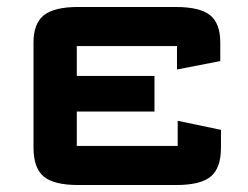

<svg xmlns="http://www.w3.org/2000/svg" viewBox="-20 -525 710 550"><path d="M204 5Q134 5 105 -19.5Q76 -44 76 -102V-403Q76 -458 105.8 -481.5Q135.5 -505 204 -505H483Q552.5 -505 581.8 -481.5Q611 -458 611 -403V-350L487 -326V-393Q487 -393 487 -393Q487 -393 487 -393H200Q200 -393 200 -393Q200 -393 200 -393V-307.5H422.5V-205.5H200V-107Q200 -107 200 -107Q200 -107 200 -107H489Q489 -107 489 -107Q489 -107 489 -107V-179L613 -153V-102Q613 -44 584 -19.5Q555 5 485 5Z"/></svg>

Font: Science Gothic
Style: Regular
Weight: 400
Designer: Thomas Phinney, Vassil Kateliev, Brandon Buerkle
Foundry: Font Detective LLC
Version: Version 1.018